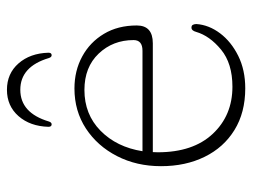

<svg xmlns="http://www.w3.org/2000/svg" viewBox="-105 -593 709 539"><g transform="rotate(-90 249.5 -323.5)"><path d="M447.5 -294Q447.5 -249 397.5 -249H92Q91.5 -242 91.5 -235Q91.5 -136 143.2 -80.8Q195 -25.5 275.5 -25.5Q341 -25.5 379.8 -57.5Q418.5 -89.5 429.5 -127.5Q433 -140.5 441.5 -140.5Q447.5 -140.5 449.5 -136.2Q451.5 -132 451.5 -126.5Q449 -91.5 425.5 -60.2Q402 -29 362.2 -9.2Q322.5 10.5 271 10.5Q203 10.5 154 -19.8Q105 -50 78.8 -103.5Q52.5 -157 52.5 -226Q52.5 -294.5 80.8 -349.5Q109 -404.5 158.2 -436.8Q207.5 -469 270.5 -469Q320.5 -469 360.5 -447.2Q400.5 -425.5 424 -386.2Q447.5 -347 447.5 -294ZM266.5 -441Q198 -441 152 -395.8Q106 -350.5 94.5 -278H376.5Q406.5 -278 406.5 -303Q406.5 -361 368.5 -401Q330.5 -441 266.5 -441ZM267 -621Q202 -621 178 -541Q175.5 -533 170 -533Q163 -533 163 -542Q164.5 -593.5 193 -626Q221.5 -658.5 267 -658.5Q312.5 -658.5 341 -626Q369.5 -593.5 371 -542Q371 -533 364 -533Q358.5 -533 356 -541Q332 -621 267 -621Z"/></g></svg>

Font: Fraunces 9pt SuperSoft Thin
Style: Regular
Weight: 100
Version: Version 1.000;[b76b70a41]